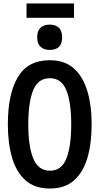

<svg xmlns="http://www.w3.org/2000/svg" viewBox="-20 -1071 570 1100"><path d="M265 9Q179 9 126.5 -37.5Q74 -84 49.5 -166.5Q25 -249 25 -359Q25 -533 82.5 -629.5Q140 -726 265 -726Q350 -726 402.5 -679.5Q455 -633 480 -550.5Q505 -468 505 -358Q505 -248 480.5 -165.5Q456 -83 403.5 -37Q351 9 265 9ZM266 -93Q332 -93 360 -162Q388 -231 388 -358Q388 -488 359.5 -555.5Q331 -623 266 -623Q198 -623 170 -554Q142 -485 142 -358Q142 -231 171 -162Q200 -93 266 -93ZM265 -785Q231 -785 212 -803Q193 -821 193 -857Q193 -894 212 -912Q231 -930 265 -930Q299 -930 317.5 -912Q336 -894 336 -857Q336 -785 265 -785ZM132 -969V-1051H404V-969Z"/></svg>

Font: Noto Sans Mono Condensed SemiBold
Style: Regular
Weight: 600
Width: 3
Designer: Monotype Design Team
Foundry: Monotype Imaging Inc.
Version: Version 2.014